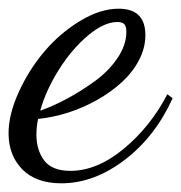

<svg xmlns="http://www.w3.org/2000/svg" viewBox="-52 -380 419 444"><path d="M284.2 -298.8Q284.2 -269 269.3 -240.7Q254.4 -212.4 229.5 -189.7Q204.6 -167 172.6 -148.9Q140.6 -130.9 105.5 -119.6Q70.3 -108.4 36.1 -105Q32.2 -87.4 32.2 -68.8Q32.2 -32.7 50.3 -8.8Q68.4 15.1 110.8 15.1Q172.4 15.1 234.1 -35.9Q295.9 -86.9 335 -162.1L347.2 -152.8Q306.6 -63.5 235.8 -9.8Q165 43.9 89.8 43.9Q31.2 43.9 -0.5 11.5Q-32.2 -21 -32.2 -71.8Q-32.2 -115.2 -8.8 -166.7Q14.6 -218.3 50.5 -260.7Q86.4 -303.2 133.1 -331.5Q179.7 -359.9 222.2 -359.9Q284.2 -359.9 284.2 -298.8ZM219.2 -329.1Q188.5 -329.1 151.4 -297.9Q114.3 -266.6 84.2 -219Q54.2 -171.4 41 -124Q70.3 -134.3 102.3 -151.4Q134.3 -168.5 166.5 -191.7Q198.7 -214.8 219.5 -245.4Q240.2 -275.9 240.2 -306.2Q240.2 -318.4 235.8 -323.7Q231.4 -329.1 219.2 -329.1Z"/></svg>

Font: Dancing Script OT
Style: Regular
Weight: 400
Foundry: Pablo Impallari. www.impallari.com
Version: Version 1.000